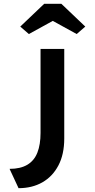

<svg xmlns="http://www.w3.org/2000/svg" viewBox="-20 -783 499 1004"><path d="M77 201 30 100Q87 100 123 78.5Q159 57 175.5 15Q192 -27 192 -88V-527H316V-59Q316 24 285.5 82Q255 140 201.5 170.5Q148 201 77 201ZM131 -605 86 -644 211 -763H301L426 -644L381 -605L241 -682H271Z"/></svg>

Font: Lexend Giga Medium
Style: Regular
Weight: 500
Designer: Bonnie Shaver-Troup, Thomas Jockin
Foundry: Lexend
Version: Version 1.007